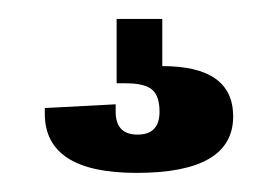

<svg xmlns="http://www.w3.org/2000/svg" viewBox="-20 -34 290 201"><path d="M149.9 -14.2V35.2Q224.1 35.2 224.1 87.9Q224.1 147 123 147Q26.9 147 26.9 85V79.1L101.1 75.2V83Q101.1 106.9 124 106.9Q147 106.9 147 83Q147 66.4 139.2 59.8Q131.3 53.2 111.8 53.2H102.1V-14.2Z"/></svg>

Font: BaseOne
Style: Regular
Weight: 400
Designer: Domenico Catapano
Foundry: Design by Basse
Version: Version 1.000;PS 001.001;hotconv 1.0.56